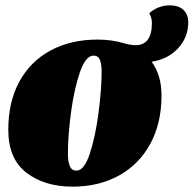

<svg xmlns="http://www.w3.org/2000/svg" viewBox="-20 -678 724 718"><path d="M547 -447Q584 -397 584 -321Q584 -218 542.5 -141Q501 -64 425.5 -22Q350 20 251 20Q147 20 79 -32Q11 -84 11 -193Q11 -297 52.5 -373Q94 -449 169.5 -489.5Q245 -530 345 -530Q400 -530 448 -515Q471 -509 487 -509Q548 -509 548 -592Q548 -613 538 -628Q552 -642 572.5 -650Q593 -658 613 -658Q649 -658 666.5 -640.5Q684 -623 684 -595Q684 -539 646.5 -498Q609 -457 547 -447ZM360 -410Q360 -439 353.5 -454.5Q347 -470 330 -470Q300 -470 278.5 -407Q257 -344 245.5 -257Q234 -170 234 -104Q234 -74 241 -57Q248 -40 266 -40Q295 -40 316 -104Q337 -168 348.5 -256.5Q360 -345 360 -410Z"/></svg>

Font: Sansita Black Italic
Style: Regular
Weight: 900
Italic angle: -11°
Designer: Pablo Cosgaya
Foundry: Omnibus-Type
Version: Version 1.006